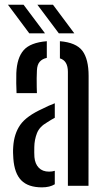

<svg xmlns="http://www.w3.org/2000/svg" viewBox="-20 -780 444 806"><path d="M49.5 -389Q48.5 -408 48.2 -430.2Q48 -452.5 48.5 -473Q51 -537 79.2 -569.2Q107.5 -601.5 176.5 -607V-537Q157.5 -533 146.8 -520.8Q136 -508.5 135 -484.5Q134 -471 134 -451.8Q134 -432.5 134.2 -415Q134.5 -397.5 135 -389ZM265 0V-478.5Q265 -525 231.5 -535V-607Q299.5 -601.5 325.8 -566.8Q352 -532 352 -461L351.5 0ZM36 -114.5Q35 -126.5 34.8 -139Q34.5 -151.5 35.5 -164Q39 -218.5 65 -255.8Q91 -293 159.5 -324Q171 -330 184 -335.8Q197 -341.5 210 -346.5V-285.5Q202.5 -282 194.8 -277Q187 -272 178 -266.5Q145.5 -248 135 -220.5Q124.5 -193 124 -163Q123.5 -149.5 123.8 -140Q124 -130.5 124.5 -120.5Q127 -92 142.8 -75.8Q158.5 -59.5 186 -59.5Q199.5 -59.5 210 -63V-6.5Q189 6.5 156 6.5Q98.5 6.5 69.5 -22.8Q40.5 -52 36 -114.5ZM103 -640 13.5 -760H79L169 -640ZM227 -640 137 -760H202.5L292 -640Z"/></svg>

Font: Big Shoulders Stencil Text Medium
Style: Regular
Weight: 500
Designer: Patric King
Foundry: XO Type Co
Version: Version 1.000